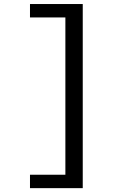

<svg xmlns="http://www.w3.org/2000/svg" viewBox="-20 -745 640 972"><path d="M131.8 207.5V139.6H311V-656.7H131.8V-724.6H398.9V207.5Z"/></svg>

Font: Courier New
Style: Regular
Weight: 400
Designer: Steve Matteson
Foundry: Ascender Corporation
Version: Version 2.00.3